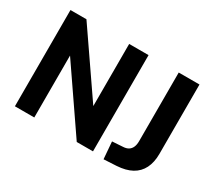

<svg xmlns="http://www.w3.org/2000/svg" viewBox="-133 -957 1355 1218"><g transform="rotate(30 544.5 -347.5)"><path d="M72 0V-705H189L526 -215H502V-705H644V0H525L191 -487H214V0ZM727 10 717 -115 794 -120Q818 -121 833.5 -130.5Q849 -140 857 -158Q865 -176 865 -202V-705H1017V-197Q1017 -135 995 -91Q973 -47 929.5 -23Q886 1 820 5Z"/></g></svg>

Font: Nunito Sans 10pt SemiCondensed ExtraBold
Style: Regular
Weight: 800
Width: 4
Designer: Vernon Adams
Foundry: Vernon Adams
Version: Version 3.101;gftools[0.9.27]